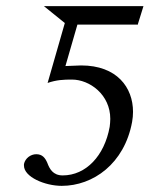

<svg xmlns="http://www.w3.org/2000/svg" viewBox="-20 -593 487 625"><path d="M337 -180C320 -86 260 -22 184 -22C152 -22 141 -44 134 -63C127 -79 118 -91 98 -91C80 -91 62 -78 58 -59V-54C58 -17 126 12 181 12C283 12 385 -60 410 -196C412 -207 413 -218 413 -229C413 -308 361 -380 244 -380L193 -378L232 -513H429V-515L447 -573H123L191 -518L135 -323C164 -333 187 -334 214 -334C272 -334 339 -285 339 -206C339 -197 338 -188 337 -180Z"/></svg>

Font: Libertinus Serif
Style: Italic
Weight: 400
Italic angle: -12°
Designer: Philipp H. Poll, Khaled Hosny
Foundry: Caleb Maclennan
Version: Version 7.050;RELEASE